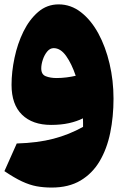

<svg xmlns="http://www.w3.org/2000/svg" viewBox="-20 -553 556 868"><path d="M213.9 294.9Q177.2 294.9 145.5 289.1Q113.8 283.2 79.3 267.1Q44.9 251 0 220.7L55.7 95.7Q150.9 92.8 221.7 74.2Q292.5 55.7 355.5 20.5Q355.5 11.2 355.5 1.7Q355.5 -7.8 355 -18.1Q328.1 -4.4 292 3.7Q255.9 11.7 210.9 11.7Q127 11.7 79.6 -34.4Q32.2 -80.6 32.2 -169.4Q32.2 -228 45.7 -291.7Q59.1 -355.5 85.9 -410.2Q112.8 -464.8 152.6 -499Q192.4 -533.2 245.1 -533.2Q300.3 -533.2 345.9 -497.8Q391.6 -462.4 424.6 -401.9Q457.5 -341.3 475.3 -265.1Q493.2 -189 493.2 -106.9Q493.2 -25.4 478.3 47.4Q463.4 120.1 430.4 175.8Q397.5 231.4 344 263.2Q290.5 294.9 213.9 294.9ZM322.3 -210.4Q304.2 -264.2 279.1 -299.8Q253.9 -335.4 222.7 -335.4Q206.1 -335.4 193.4 -320.1Q180.7 -304.7 173.6 -283.2Q166.5 -261.7 166.5 -243.7Q166.5 -216.3 187 -208.3Q207.5 -200.2 235.8 -200.2Q257.8 -200.2 280.8 -203.1Q303.7 -206.1 322.3 -210.4Z"/></svg>

Font: Pinar-DS3-FD Black
Style: Regular
Weight: 900
Designer: Amin Abedi
Version: Version 3.000